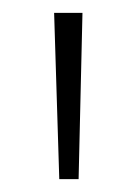

<svg xmlns="http://www.w3.org/2000/svg" viewBox="-20 -978 211 298"><path d="M72 -700 64 -958H108L102 -700Z"/></svg>

Font: Noto Sans Khmer UI ExtraCondensed ExtraLight
Style: Regular
Weight: 200
Width: 2
Designer: Danh Hong and the Monotype Design Team
Foundry: Monotype Imaging Inc.
Version: Version 2.002; ttfautohint (v1.8.4.7-5d5b)